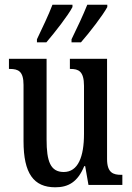

<svg xmlns="http://www.w3.org/2000/svg" viewBox="-20 -786 560 816"><path d="M284 -619V-606H324C361 -648 417 -721 436 -756V-766H351C333 -721 309 -670 284 -619ZM137 -619V-606H177C213 -648 270 -721 288 -756V-766H203C186 -721 161 -670 137 -619ZM215 10C270 10 310 -12 338 -80H342L356 0H500V-43H495C462 -43 435 -51 435 -110V-536H277V-493H280C313 -493 337 -484 337 -421V-217C337 -120 312 -55 251 -55C194 -55 178 -101 178 -193V-536H18V-493H22C58 -493 80 -483 80 -425V-186C80 -49 123 10 215 10Z"/></svg>

Font: Noto Serif Tamil ExtraCondensed Medium
Style: Italic
Weight: 500
Width: 2
Italic angle: -12°
Designer: Indian Type Foundry, Tom Grace, and the Monotype Design Team
Foundry: Monotype Imaging Inc.
Version: Version 2.003